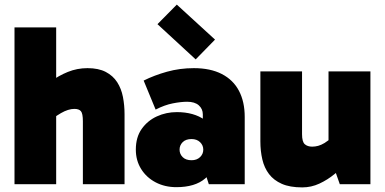

<svg xmlns="http://www.w3.org/2000/svg" viewBox="-20 -800 1672 834"><path d="M43 0V-681H224V0ZM340 0V-273Q340 -307 331.5 -317Q323 -327 303 -327Q290 -327 275.5 -322.5Q261 -318 244.5 -308.5Q228 -299 209 -285L143 -394Q167 -421 200.5 -446Q234 -471 274.5 -487.5Q315 -504 360 -504Q408 -504 439.5 -487.5Q471 -471 489 -443Q507 -415 514 -379Q521 -343 521 -304V0Z M746 13Q696 13 656 -8Q616 -29 593 -66Q570 -103 570 -150Q570 -204 595.5 -240Q621 -276 661.5 -294.5Q702 -313 748 -313Q822 -313 869.5 -279Q917 -245 930 -177L861 -197V-303Q861 -327 843.5 -342.5Q826 -358 793 -358Q766 -358 730.5 -351Q695 -344 656 -324L604 -450Q650 -473 705.5 -488.5Q761 -504 822 -504Q894 -504 943.5 -478.5Q993 -453 1018 -405.5Q1043 -358 1043 -292V0H887L855 -99L930 -123Q915 -62 871 -24.5Q827 13 746 13ZM812 -104Q835 -104 849 -117.5Q863 -131 863 -150Q863 -169 849 -182.5Q835 -196 812 -196Q787 -196 773.5 -182.5Q760 -169 760 -150Q760 -131 773.5 -117.5Q787 -104 812 -104ZM830 -542 664 -695 748 -780 914 -628Z M1293 14Q1239 14 1204 -1.5Q1169 -17 1148.5 -44Q1128 -71 1119.5 -107.5Q1111 -144 1111 -186V-490H1292V-217Q1292 -184 1304 -173.5Q1316 -163 1336 -163Q1349 -163 1362 -166.5Q1375 -170 1390 -179Q1405 -188 1423 -205L1467 -117H1407V-490H1589V0H1456L1419 -105L1488 -96Q1465 -70 1434 -44.5Q1403 -19 1367.5 -2.5Q1332 14 1293 14Z"/></svg>

Font: Gabarito Black
Style: Regular
Weight: 900
Designer: Leandro Assis / Alvaro Franca / Felipe Casaprima
Foundry: Naipe Foundry
Version: Version 1.000